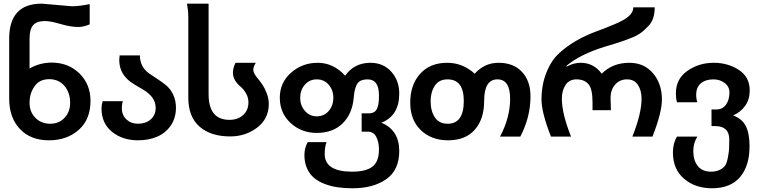

<svg xmlns="http://www.w3.org/2000/svg" viewBox="-20 -760 4111 1040"><path d="M245.1 0Q145.5 0 87.6 -61.5Q29.8 -123 29.8 -225.1V-550.8Q29.8 -740.2 206.1 -740.2L369.1 -726.1Q410.2 -726.1 465.8 -737.8V-627.9Q430.7 -613.8 404.8 -613.8Q362.8 -613.8 308.1 -629.9Q253.4 -646 224.1 -646Q178.2 -646 159.2 -623.3Q140.1 -600.6 140.1 -551.8V-389.2Q196.3 -420.9 259.8 -420.9Q350.1 -420.9 410.2 -362.3Q470.2 -303.7 470.2 -213.9Q470.2 -114.3 408.2 -58.1Q344.2 0 245.1 0ZM252 -89.8Q299.8 -89.8 329.8 -122.1Q359.9 -154.3 359.9 -203.1Q359.9 -258.3 329.1 -294.7Q298.3 -331.1 246.1 -331.1Q194.8 -331.1 168 -293.9Q140.1 -255.4 140.1 -203.1Q140.1 -153.8 171.6 -121.8Q203.1 -89.8 252 -89.8Z M727.1 -89.8Q769 -89.8 796.1 -113Q823.2 -136.2 823.2 -175.8Q823.2 -235.4 752.9 -275.9Q701.2 -305.7 686.5 -316.9Q630.9 -358.9 626.5 -422.9Q626 -429.2 626 -436Q626 -437.5 627.9 -460H737.8Q737.8 -397.5 788.1 -361.8Q793.5 -357.9 809.8 -347.4Q826.2 -336.9 835.9 -330.1Q838.4 -328.1 848.4 -321.3Q858.4 -314.5 861.1 -312.5Q863.8 -310.5 871.8 -304.4Q879.9 -298.3 883.1 -295.2Q886.2 -292 892.3 -285.9Q898.4 -279.8 901.9 -274.9Q905.3 -270 909.7 -262.9Q914.1 -255.9 918 -248Q933.1 -215.3 933.1 -176.8Q933.1 -121.1 905.3 -80.3Q877.4 -39.6 831.5 -19.8Q785.6 0 727.1 0Q643.6 0 586.9 -45.9Q529.8 -92.3 529.8 -172.9Q529.8 -190.4 536.1 -211.9H646Q640.1 -198.7 640.1 -172.9Q640.1 -136.2 665 -113Q689.9 -89.8 727.1 -89.8Z M1222.7 -110.8Q1268.1 -110.8 1296.9 -136.7Q1325.7 -162.6 1325.7 -206.1Q1325.7 -230.5 1313 -253.4Q1300.3 -276.4 1283.7 -290Q1241.7 -324.7 1241.7 -366.2Q1241.7 -392.6 1255.9 -419.9H1365.7Q1352.1 -399.4 1352.1 -381.8Q1352.1 -364.3 1373 -338.9Q1390.6 -317.9 1402.3 -300.3Q1414.1 -282.7 1425 -253.9Q1436 -225.1 1436 -196.8Q1436 -117.2 1373 -68.8Q1310.5 -21 1227.1 -21Q1121.1 -21 1060.5 -74.5Q1000 -127.9 1000 -230V-670.9Q1000 -700.2 992.7 -740.2H1109.9V-250Q1109.9 -110.8 1222.7 -110.8Z M1986.8 -419.9Q2055.7 -419.9 2099.1 -372.1Q2142.6 -324.2 2142.6 -252.9Q2142.6 -133.8 2045.9 -95.2Q2142.6 -55.2 2142.6 58.1Q2142.6 161.6 2071.8 210.9Q2001.5 259.8 1890.6 259.8Q1847.2 259.8 1810.3 254.6Q1773.4 249.5 1739.3 236.6Q1705.1 223.6 1681.2 203.6Q1657.2 183.6 1643.1 152.1Q1628.9 120.6 1628.9 80.1Q1628.9 41 1647 9.8H1749Q1738.8 35.2 1738.8 74.2Q1738.8 169.9 1887.7 169.9Q1960.9 169.9 1996.8 143.1Q2032.7 116.2 2032.7 49.8Q2032.7 9.8 2018.1 -18.6Q2003.4 -46.9 1971.7 -46.9H1939V-146H1977.1Q1995.6 -146 2007.3 -153.6Q2019 -161.1 2024.4 -176.5Q2029.8 -191.9 2031.2 -206.5Q2032.7 -221.2 2032.7 -244.1Q2032.7 -330.1 1970.7 -330.1Q1934.1 -330.1 1918 -310.1Q1900.4 -287.6 1896 -231Q1888.7 -144 1836.2 -92Q1783.7 -40 1695.8 -40Q1612.3 -40 1553.7 -94.2Q1495.6 -147.9 1495.6 -231Q1495.6 -312.5 1556.6 -366.2Q1617.7 -419.9 1700.7 -419.9Q1785.6 -419.9 1849.6 -350.1Q1898.9 -419.9 1986.8 -419.9ZM1695.8 -129.9Q1735.4 -129.9 1760.5 -158.9Q1785.6 -188 1785.6 -230Q1785.6 -272 1760.5 -301Q1735.4 -330.1 1695.8 -330.1Q1656.2 -330.1 1631.1 -301Q1606 -272 1606 -230Q1606 -189.5 1631.3 -159.7Q1656.7 -129.9 1695.8 -129.9Z M2680.2 -419.9Q2761.7 -419.9 2807.6 -370.6Q2853.5 -321.3 2853.5 -237.8Q2853.5 -125.5 2798.3 -20H2688.5Q2743.2 -123 2743.2 -225.1Q2743.2 -330.1 2674.3 -330.1Q2602.5 -330.1 2602.5 -213.9Q2602.5 -115.2 2552 -57.6Q2501.5 0 2407.2 0Q2315.9 0 2258.3 -56.2Q2202.1 -110.8 2202.1 -204.1Q2202.1 -300.3 2255.6 -360.1Q2309.1 -419.9 2402.3 -419.9Q2486.3 -419.9 2551.3 -360.8Q2604.5 -419.9 2680.2 -419.9ZM2312.5 -212.9Q2312.5 -158.7 2335.4 -124.3Q2358.4 -89.8 2405.3 -89.8Q2492.2 -89.8 2492.2 -212.9Q2492.2 -330.1 2404.3 -330.1Q2357.9 -330.1 2335.4 -295.9Q2312.5 -261.2 2312.5 -212.9Z M3455.1 -225.1Q3455.1 -270.5 3435.3 -300.3Q3415.5 -330.1 3376.5 -330.1Q3336.4 -330.1 3311.8 -301.5Q3287.1 -272.9 3287.1 -230Q3287.1 -229.5 3287.4 -222.2Q3287.6 -214.8 3288.1 -198.5Q3288.6 -182.1 3289.1 -163.1H3189.5V-206.1Q3189.5 -278.8 3167.5 -304.2Q3145 -330.1 3102.5 -330.1Q3063.5 -330.1 3043.5 -300Q3023.4 -270 3023.4 -225.1Q3023.4 -144.5 3073.2 -20H2964.4Q2913.1 -150.4 2913.1 -221.2Q2913.1 -300.3 2939.9 -367.4Q2966.8 -434.6 3011.2 -474.1Q3091.8 -546.9 3215.3 -591.8Q3260.7 -608.4 3311.5 -629.9Q3359.9 -650.4 3383.3 -669.9Q3410.2 -692.4 3410.2 -720.2H3526.4Q3526.4 -653.3 3491.2 -618.2Q3472.7 -599.6 3465.1 -592.8Q3457.5 -585.9 3442.9 -576.4Q3428.2 -566.9 3408.2 -558.1Q3368.7 -541.5 3306.2 -522L3258.3 -507.8Q3119.6 -464.8 3046.4 -401.9L3050.3 -399.9Q3087.9 -419.9 3125.5 -419.9Q3195.8 -419.9 3239.3 -360.8Q3298.3 -419.9 3389.2 -419.9Q3469.2 -419.9 3517.3 -363Q3565.4 -306.2 3565.4 -221.2Q3565.4 -150.4 3514.2 -20H3405.3Q3455.1 -144.5 3455.1 -225.1Z M3735.4 58.1Q3735.4 109.4 3759.8 139.6Q3784.2 169.9 3832 169.9Q3857.4 169.9 3878.2 160.2Q3898.9 150.4 3909.2 134.8Q3916.5 124 3921.9 97.4Q3927.2 70.8 3929.2 47.9Q3930.2 35.6 3930.2 -4.9Q3930.2 -77.1 3853 -77.1H3834V-167H3859.4Q3894 -167 3912.6 -193.4Q3931.2 -219.7 3931.2 -258.8Q3931.2 -291 3905.3 -310.5Q3879.4 -330.1 3844.2 -330.1Q3801.8 -330.1 3776.4 -308.6Q3751 -287.1 3751 -247.1Q3751 -224.1 3757.3 -206.1H3647Q3641.1 -225.6 3641.1 -254.9Q3641.1 -332.5 3703.1 -376Q3765.6 -419.9 3846.2 -419.9Q3922.4 -419.9 3981.4 -381.8Q4041 -343.3 4041 -270Q4041 -221.2 4016.1 -186.5Q3991.2 -151.9 3951.2 -134.8Q4000 -116.7 4020 -76.7Q4040 -36.6 4040 32.2Q4040 138.7 3988.5 199.2Q3937 259.8 3836.4 259.8Q3745.6 259.8 3685.1 208Q3625 156.7 3625 65.9Q3625 16.1 3647 -20H3757.3Q3735.4 14.6 3735.4 58.1Z"/></svg>

Font: Miedinger*
Style: Bold
Weight: 700
Version: Version 001.000